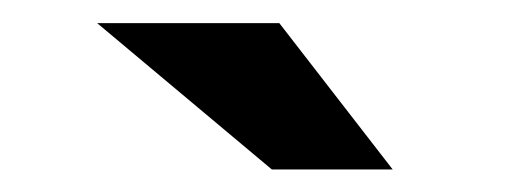

<svg xmlns="http://www.w3.org/2000/svg" viewBox="-20 -750 456 166"><path d="M215 -603.5H319.5L221.5 -730H64Z"/></svg>

Font: Anybody SemiExpanded Black
Style: Regular
Weight: 900
Width: 6
Version: Version 1.113;gftools[0.9.25]